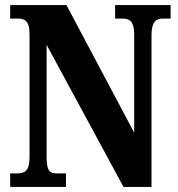

<svg xmlns="http://www.w3.org/2000/svg" viewBox="-20 -734 699 754"><path d="M20 0H239V-53H206C176 -53 163 -60 163 -118V-558L465 0H575V-596C575 -647 592 -661 619 -661H650V-714H432V-661H464C488 -661 507 -649 507 -600V-213L241 -714H20V-661H51C75 -661 96 -654 96 -600V-118C96 -60 76 -53 44 -53H20Z"/></svg>

Font: Noto Serif Tamil ExtraCondensed ExtraBold
Style: Regular
Weight: 800
Width: 2
Designer: Indian Type Foundry, Tom Grace, and the Monotype Design Team
Foundry: Monotype Imaging Inc.
Version: Version 2.004